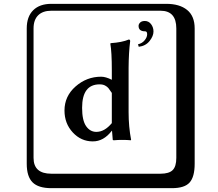

<svg xmlns="http://www.w3.org/2000/svg" viewBox="-20 -774 1140 1006"><path d="M738.8 -664.1Q758.8 -664.1 771.5 -647.5Q784.2 -630.9 784.2 -608.9Q784.2 -585 763.7 -559.1Q743.2 -533.2 707 -528.8L703.1 -542Q725.1 -546.9 738 -563Q751 -579.1 751 -594.2Q751 -610.4 740.2 -609.9Q706.1 -609.9 706.1 -638.2Q706.1 -647.9 714.4 -656Q722.7 -664.1 738.8 -664.1ZM565.9 -128.9V-287.1Q554.7 -304.2 548.3 -312Q542 -319.8 530.5 -325.9Q519 -332 502 -332Q410.2 -332 410.2 -209Q410.2 -143.1 431.2 -113Q452.1 -83 484.9 -83Q527.8 -83 565.9 -128.9ZM565.9 -88.9Q522.9 -32.7 465.8 -33.2Q404.8 -33.2 361.3 -80.1Q317.9 -127 317.9 -194.8Q317.9 -270 376 -321Q434.1 -372.1 509.8 -372.1Q533.7 -372.1 565.9 -356V-404.8Q565.9 -502 558.1 -544.9L560.1 -547.9Q619.1 -551.8 654.8 -566.9Q661.6 -566.9 662.1 -559.1Q654.3 -498 653.8 -418V-187Q653.8 -109.9 667 -41L665 -39.1Q647 -41 618.2 -41Q598.1 -41 578.1 -39.1Q571.3 -39.1 570.8 -41L566.9 -88.9ZM249 -717.8Q204.1 -717.8 179.9 -693.8Q155.8 -669.9 155.8 -625V53.2Q155.8 136.2 249 136.2H820.8Q865.7 136.2 884.8 117.2Q903.8 98.1 903.8 53.2V-625Q903.8 -717.8 820.8 -717.8ZM1000 84Q1000 152.8 973.4 182.4Q946.8 211.9 880.9 211.9H249Q181.2 211.9 150.6 181.4Q120.1 150.9 120.1 84V-625Q120.1 -687 154.1 -720.5Q188 -753.9 249 -753.9H851.1Q920.9 -753.9 960.4 -721.9Q1000 -689.9 1000 -625Z"/></svg>

Font: Linux Biolinum Keyboard
Style: Regular
Weight: 700
Designer: Philipp H. Poll
Foundry: Philipp H. Poll
Version: Version 0.6.1 ; ttfautohint (v0.9)